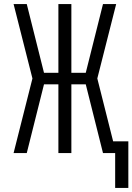

<svg xmlns="http://www.w3.org/2000/svg" viewBox="-20 -755 653 947"><path d="M548 172V0H488L403 -339H332V0H268V-339H197L112 0H47L140 -368L47 -735H112L197 -396H268V-735H332V-396H403L488 -735H553L460 -368L538 -58H613V172Z"/></svg>

Font: Iosevka Custom Light Extended
Style: Regular
Weight: 300
Width: 7
Monospace: yes
Designer: Belleve Invis
Foundry: Belleve Invis
Version: Version 11.2.4; ttfautohint (v1.8.4)